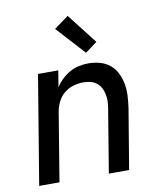

<svg xmlns="http://www.w3.org/2000/svg" viewBox="-85 -834 770 904"><g transform="rotate(-10 300.0 -382.5)"><path d="M29 0 115 -520H212L199 -441Q211 -461 229 -478Q247 -495 267.5 -506.5Q288 -518 311 -523Q334 -528 356 -528Q385 -528 412 -520.5Q439 -513 459.5 -496Q480 -479 492 -454.5Q504 -430 509 -402.5Q514 -375 512.5 -346.5Q511 -318 507 -289L459 0H362L412 -303Q415 -320 415.5 -337.5Q416 -355 412.5 -371Q409 -387 401.5 -401.5Q394 -416 381 -426Q368 -436 351.5 -440Q335 -444 318 -444Q294 -444 270 -437Q246 -430 226.5 -414Q207 -398 195.5 -375Q184 -352 180 -328L126 0ZM355 -579 231 -715 300 -765 412 -621Z"/></g></svg>

Font: Iosevka Aile Medium
Style: Italic
Weight: 500
Italic angle: -9°
Designer: Belleve Invis
Foundry: Belleve Invis
Version: Version 31.1.0; ttfautohint (v1.8.4)